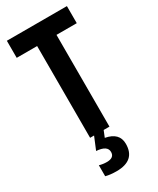

<svg xmlns="http://www.w3.org/2000/svg" viewBox="-238 -783 896 1091"><g transform="rotate(-30 210.5 -237.0)"><path d="M173 0 139 82Q210 87 210 129Q210 167 161 167Q136 167 112 160V232Q142 240 183 240Q306 240 306 131Q306 58 219 42L236 0H274V-602H407V-714H13V-602H147V0Z"/></g></svg>

Font: Noto Sans UI Condensed
Style: Bold
Weight: 700
Width: 3
Designer: Monotype Design Team
Foundry: Monotype Imaging Inc.
Version: 1.001